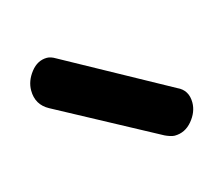

<svg xmlns="http://www.w3.org/2000/svg" viewBox="-36 -744 227 195"><g transform="rotate(-15 77.5 -646.0)"><path d="M129 -591Q127 -591 124 -592Q121 -593 119 -594L13 -651Q0 -658 0 -673Q0 -683 7 -692Q14 -701 24 -701Q28 -701 33 -698L144 -637Q155 -632 155 -619Q155 -609 147.5 -600Q140 -591 129 -591Z"/></g></svg>

Font: Dosis ExtraLight
Style: Regular
Weight: 400
Version: Version 3.001; ttfautohint (v1.8.2)